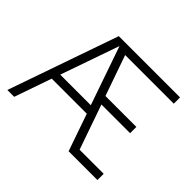

<svg xmlns="http://www.w3.org/2000/svg" viewBox="-152 -925 1150 1150"><g transform="rotate(45 423.0 -350.0)"><path d="M22 0H80L162 -236H459L541 0H785V-53H581L482 -337H725V-390H463L373 -647H785V-700H266ZM181 -289 311 -661 440 -289Z"/></g></svg>

Font: Uncut Sans Light
Style: Regular
Weight: 300
Designer: Kasper Nordkvist
Foundry: UNCUT.wtf
Version: Version 1.304;Glyphs 3.2 (3246)